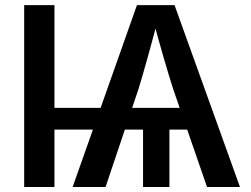

<svg xmlns="http://www.w3.org/2000/svg" viewBox="-20 -748 1004 768"><path d="M197.8 -727.5V0H76.7V-727.5ZM657.7 -272.9V0H552.2V-272.9ZM270.5 0 527.8 -727.5H678.2L939.9 0H808.1L672.9 -391.1Q656.2 -443.4 635.5 -514.4Q614.7 -585.4 589.4 -680.2H614.3Q589.4 -585.4 569.6 -514.4Q549.8 -443.4 533.7 -391.1L402.3 0ZM154.3 -229.5V-316.4H795.9V-229.5Z"/></svg>

Font: Inter Cardless
Style: Medium
Weight: 500
Designer: Rasmus Andersson
Foundry: rsms
Version: Version 4.001;git-9221beed3